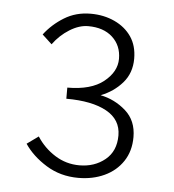

<svg xmlns="http://www.w3.org/2000/svg" viewBox="-41 -931 482 533"><g transform="rotate(5 200.0 -664.5)"><path d="M196 -436Q146 -436 106.5 -460.5Q67 -485 45 -518L77 -541Q97 -510 128 -490.5Q159 -471 196 -471Q238 -471 267.5 -495Q297 -519 297 -563Q297 -607 256.5 -629.5Q216 -652 144 -652V-683Q210 -683 245 -711Q280 -739 280 -775Q280 -812 255 -835Q230 -858 187 -858Q162 -858 135.5 -841.5Q109 -825 90 -799L63 -824Q85 -853 117.5 -873Q150 -893 191 -893Q228 -893 258 -879Q288 -865 305 -840Q322 -815 322 -779Q322 -739 298 -711.5Q274 -684 238 -670Q278 -662 308.5 -635Q339 -608 339 -562Q339 -523 320 -494.5Q301 -466 268.5 -451Q236 -436 196 -436Z"/></g></svg>

Font: Noto Sans KR Thin ExtraLight
Style: Regular
Weight: 250
Version: Version 2.004-H2;hotconv 1.0.118;makeotfexe 2.5.65603